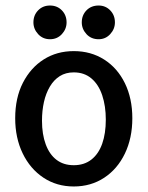

<svg xmlns="http://www.w3.org/2000/svg" viewBox="-20 -671 534 695"><path d="M247 4Q185 4 137 -28Q89 -60 62 -116Q35 -172 35 -243Q35 -317 63 -371.5Q91 -426 138.5 -456Q186 -486 247 -486Q309 -486 357 -455.5Q405 -425 432 -370Q459 -315 459 -243Q459 -171 432 -115Q405 -59 357 -27.5Q309 4 247 4ZM247 -73Q285 -73 311 -93.5Q337 -114 350 -151Q363 -188 363 -238Q363 -287 350 -326Q337 -365 311 -387Q285 -409 247 -409Q218 -409 196.5 -395.5Q175 -382 160.5 -357.5Q146 -333 139 -301.5Q132 -270 132 -234Q132 -185 145.5 -148.5Q159 -112 184.5 -92.5Q210 -73 247 -73ZM337 -529Q310 -529 293 -547.5Q276 -566 276 -590Q276 -616 293 -633.5Q310 -651 337 -651Q362 -651 379 -633.5Q396 -616 396 -590Q396 -566 379 -547.5Q362 -529 337 -529ZM161 -529Q135 -529 118 -547.5Q101 -566 101 -590Q101 -616 118 -633.5Q135 -651 161 -651Q187 -651 204 -633.5Q221 -616 221 -590Q221 -566 204 -547.5Q187 -529 161 -529Z"/></svg>

Font: Kreon Light
Style: Regular
Weight: 400
Version: Version 2.002